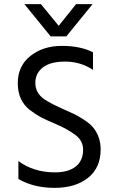

<svg xmlns="http://www.w3.org/2000/svg" viewBox="-20 -902 564 929"><path d="M301 -726H225L98 -882H178L264 -777L348 -882H428ZM467 -179Q467 -90 406 -41.5Q345 7 244 7Q143 7 69 -36V-123Q142 -68 247 -68Q310 -68 346 -96Q382 -124 382 -177Q382 -221 346 -248Q306 -278 253 -300.5Q200 -323 177.5 -335Q155 -347 124 -370Q66 -416 66 -499.5Q66 -583 127.5 -631.5Q189 -680 279 -680Q369 -680 430 -649V-564Q369 -604 296 -604Q223 -604 187 -575.5Q151 -547 151 -501Q151 -452 194 -422Q226 -401 274 -379.5Q322 -358 340 -349.5Q358 -341 386.5 -322.5Q415 -304 430 -286Q467 -241 467 -179Z"/></svg>

Font: Hind Mysuru
Style: Regular
Weight: 400
Designer: Manushi Parikh, Hitesh Malaviya
Foundry: Indian Type Foundry
Version: Version 0.703;PS 1.0;hotconv 1.0.86;makeotf.lib2.5.63406